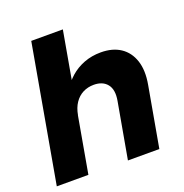

<svg xmlns="http://www.w3.org/2000/svg" viewBox="-132 -859 938 977"><g transform="rotate(-20 337.0 -370.0)"><path d="M10.8 0 141.8 -740H312.9L181.9 0ZM396 0 450 -303.2Q460.3 -360.8 436.2 -391.1Q412.1 -421.4 363.8 -421.4Q331.3 -421.4 304.7 -407.8Q278.2 -394.2 260.5 -367.9Q242.7 -341.6 235.9 -303.2L238.4 -442Q257.4 -476.3 289 -504.2Q320.7 -532.2 362.5 -548.2Q404.4 -564.2 453.5 -564.2Q517.1 -564.2 559.7 -535.9Q602.4 -507.5 620 -454.2Q637.6 -400.9 624.1 -326.1L566.1 0Z"/></g></svg>

Font: Poppins Variable
Style: Italic
Weight: 100
Italic angle: -10°
Designer: Jonny Pinhorn
Foundry: Indian Type Foundry
Version: Version 6.000